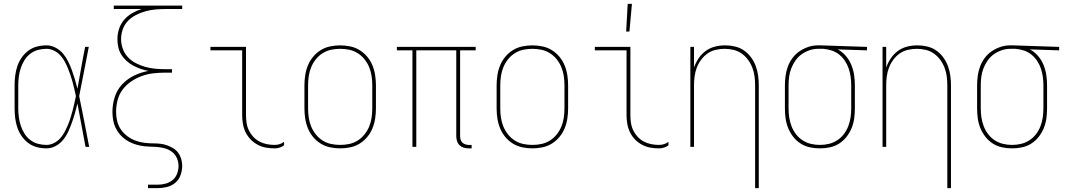

<svg xmlns="http://www.w3.org/2000/svg" viewBox="-20 -764 5540 999"><path d="M222 8Q196 8 171.5 1.5Q147 -5 127 -20Q107 -35 92.5 -56Q78 -77 70 -101Q62 -125 59 -150Q56 -175 56 -200V-320Q56 -345 59 -370Q62 -395 70 -419Q78 -443 92.5 -464Q107 -485 127 -500Q147 -515 171.5 -521.5Q196 -528 222 -528Q246 -528 269 -516Q292 -504 308 -485Q324 -466 335 -443.5Q346 -421 354.5 -397.5Q363 -374 370 -350.5Q377 -327 383 -302Q393 -357 402.5 -411.5Q412 -466 423 -520H442Q429 -456 417 -391.5Q405 -327 392 -264Q406 -198 418.5 -132Q431 -66 444 0H425Q414 -56 404 -112.5Q394 -169 383 -225Q377 -200 370 -175.5Q363 -151 354.5 -127Q346 -103 335.5 -80Q325 -57 309 -37Q293 -17 270 -4.5Q247 8 222 8ZM222 -10Q241 -10 259.5 -19Q278 -28 291.5 -42.5Q305 -57 314.5 -74.5Q324 -92 332 -110.5Q340 -129 346 -148Q352 -167 357 -186Q362 -205 366.5 -224.5Q371 -244 375 -264Q371 -283 366.5 -302Q362 -321 357 -339.5Q352 -358 345.5 -376.5Q339 -395 331.5 -413Q324 -431 314.5 -448Q305 -465 291 -479Q277 -493 259 -501.5Q241 -510 222 -510Q199 -510 177 -504Q155 -498 137 -484Q119 -470 107 -450.5Q95 -431 88 -409.5Q81 -388 78 -365.5Q75 -343 75 -320V-200Q75 -177 78 -154.5Q81 -132 88 -110.5Q95 -89 107 -69.5Q119 -50 137 -36Q155 -22 177 -16Q199 -10 222 -10Z M750 215V197H800Q821 197 841.5 191.5Q862 186 878 173Q894 160 901.5 139.5Q909 119 909 99Q909 78 900 58Q891 38 874 25.5Q857 13 836.5 7.5Q816 2 795 0.5Q774 -1 753 -1.5Q732 -2 711.5 -6Q691 -10 671.5 -17.5Q652 -25 634.5 -37Q617 -49 603.5 -65Q590 -81 581 -100Q572 -119 568.5 -140Q565 -161 565 -182Q565 -221 577 -259Q589 -297 616 -325.5Q643 -354 678.5 -371Q714 -388 752 -395Q731 -399 711 -406Q691 -413 672.5 -423Q654 -433 638 -447.5Q622 -462 611 -480Q600 -498 595.5 -518.5Q591 -539 591 -561Q591 -588 599.5 -614Q608 -640 625.5 -660.5Q643 -681 667 -695Q691 -709 716 -717H572V-735H928V-717H839Q813 -717 787 -714.5Q761 -712 736 -705Q711 -698 687.5 -686Q664 -674 646 -655.5Q628 -637 619 -612Q610 -587 610 -561Q610 -535 619 -510Q628 -485 646 -466Q664 -447 687.5 -435Q711 -423 736 -416Q761 -409 787 -406.5Q813 -404 839 -404H875V-386H839Q808 -386 777.5 -382.5Q747 -379 718 -368.5Q689 -358 663 -340.5Q637 -323 618.5 -298.5Q600 -274 592 -243.5Q584 -213 584 -182Q584 -158 589.5 -134.5Q595 -111 608.5 -91Q622 -71 642 -56Q662 -41 684.5 -32.5Q707 -24 731 -21Q755 -18 779 -18Q797 -18 814.5 -16Q832 -14 849 -8Q866 -2 881.5 7.5Q897 17 907.5 31.5Q918 46 923 63.5Q928 81 928 98Q928 123 919.5 147Q911 171 892 187Q873 203 848.5 209Q824 215 800 215Z M1409 8Q1386 8 1363.5 4Q1341 0 1320.5 -11Q1300 -22 1284 -38.5Q1268 -55 1258 -75.5Q1248 -96 1244 -119Q1240 -142 1240 -165V-502H1075V-520H1260V-165Q1260 -145 1263 -124.5Q1266 -104 1275 -85.5Q1284 -67 1298 -52Q1312 -37 1330 -27.5Q1348 -18 1368.5 -14Q1389 -10 1409 -10Q1422 -10 1435 -14Q1448 -18 1458 -26V-8Q1448 0 1435 4Q1422 8 1409 8Z M1750 8Q1724 8 1697.5 2.5Q1671 -3 1648.5 -17Q1626 -31 1609 -51.5Q1592 -72 1582 -96.5Q1572 -121 1568 -147.5Q1564 -174 1564 -200V-320Q1564 -346 1568 -372.5Q1572 -399 1582 -423.5Q1592 -448 1609 -468.5Q1626 -489 1648.5 -503Q1671 -517 1697.5 -522.5Q1724 -528 1750 -528Q1776 -528 1802.5 -522.5Q1829 -517 1851.5 -503Q1874 -489 1891 -468.5Q1908 -448 1918 -423.5Q1928 -399 1932 -372.5Q1936 -346 1936 -320V-200Q1936 -174 1932 -147.5Q1928 -121 1918 -96.5Q1908 -72 1891 -51.5Q1874 -31 1851.5 -17Q1829 -3 1802.5 2.5Q1776 8 1750 8ZM1750 -10Q1774 -10 1797.5 -15Q1821 -20 1841.5 -33Q1862 -46 1877 -65Q1892 -84 1901 -106Q1910 -128 1913.5 -152Q1917 -176 1917 -200V-320Q1917 -344 1913.5 -368Q1910 -392 1901 -414Q1892 -436 1877 -455Q1862 -474 1841.5 -487Q1821 -500 1797.5 -505Q1774 -510 1750 -510Q1726 -510 1702.5 -505Q1679 -500 1658.5 -487Q1638 -474 1623 -455Q1608 -436 1599 -414Q1590 -392 1586.5 -368Q1583 -344 1583 -320V-200Q1583 -176 1586.5 -152Q1590 -128 1599 -106Q1608 -84 1623 -65Q1638 -46 1658.5 -33Q1679 -20 1702.5 -15Q1726 -10 1750 -10Z M2434 8H2419Q2406 8 2393.5 4.5Q2381 1 2371.5 -8Q2362 -17 2358 -30Q2354 -43 2354 -56V-502H2146V0H2126V-502H2045V-520H2455V-502H2374V-56Q2374 -47 2376.5 -38Q2379 -29 2385.5 -22.5Q2392 -16 2401 -13Q2410 -10 2419 -10H2434Z M2750 8Q2724 8 2697.5 2.5Q2671 -3 2648.5 -17Q2626 -31 2609 -51.5Q2592 -72 2582 -96.5Q2572 -121 2568 -147.5Q2564 -174 2564 -200V-320Q2564 -346 2568 -372.5Q2572 -399 2582 -423.5Q2592 -448 2609 -468.5Q2626 -489 2648.5 -503Q2671 -517 2697.5 -522.5Q2724 -528 2750 -528Q2776 -528 2802.5 -522.5Q2829 -517 2851.5 -503Q2874 -489 2891 -468.5Q2908 -448 2918 -423.5Q2928 -399 2932 -372.5Q2936 -346 2936 -320V-200Q2936 -174 2932 -147.5Q2928 -121 2918 -96.5Q2908 -72 2891 -51.5Q2874 -31 2851.5 -17Q2829 -3 2802.5 2.5Q2776 8 2750 8ZM2750 -10Q2774 -10 2797.5 -15Q2821 -20 2841.5 -33Q2862 -46 2877 -65Q2892 -84 2901 -106Q2910 -128 2913.5 -152Q2917 -176 2917 -200V-320Q2917 -344 2913.5 -368Q2910 -392 2901 -414Q2892 -436 2877 -455Q2862 -474 2841.5 -487Q2821 -500 2797.5 -505Q2774 -510 2750 -510Q2726 -510 2702.5 -505Q2679 -500 2658.5 -487Q2638 -474 2623 -455Q2608 -436 2599 -414Q2590 -392 2586.5 -368Q2583 -344 2583 -320V-200Q2583 -176 2586.5 -152Q2590 -128 2599 -106Q2608 -84 2623 -65Q2638 -46 2658.5 -33Q2679 -20 2702.5 -15Q2726 -10 2750 -10Z M3409 8Q3386 8 3363.5 4Q3341 0 3320.5 -11Q3300 -22 3284 -38.5Q3268 -55 3258 -75.5Q3248 -96 3244 -119Q3240 -142 3240 -165V-502H3075V-520H3260V-165Q3260 -145 3263 -124.5Q3266 -104 3275 -85.5Q3284 -67 3298 -52Q3312 -37 3330 -27.5Q3348 -18 3368.5 -14Q3389 -10 3409 -10Q3422 -10 3435 -14Q3448 -18 3458 -26V-8Q3448 0 3435 4Q3422 8 3409 8ZM3238 -600 3246 -744H3268L3255 -600Z M3909 215V-320Q3909 -343 3906 -366.5Q3903 -390 3894.5 -412Q3886 -434 3872 -453Q3858 -472 3839 -485.5Q3820 -499 3796.5 -504.5Q3773 -510 3750 -510Q3727 -510 3703.5 -504.5Q3680 -499 3661 -485.5Q3642 -472 3628 -453Q3614 -434 3605.5 -412Q3597 -390 3594 -366.5Q3591 -343 3591 -320V0H3572V-520H3591V-413Q3600 -438 3615 -460.5Q3630 -483 3652 -499Q3674 -515 3700 -521.5Q3726 -528 3753 -528Q3779 -528 3804.5 -522Q3830 -516 3851 -501.5Q3872 -487 3887.5 -466Q3903 -445 3912 -421Q3921 -397 3924.5 -371.5Q3928 -346 3928 -320V215Z M4246 8Q4220 8 4194 2.5Q4168 -3 4146 -17Q4124 -31 4107.5 -52Q4091 -73 4081 -97.5Q4071 -122 4067.5 -148Q4064 -174 4064 -200V-320Q4064 -345 4067.5 -370.5Q4071 -396 4080 -419.5Q4089 -443 4104.5 -463.5Q4120 -484 4141 -498Q4162 -512 4186 -520Q4210 -528 4236 -528H4250L4491 -520V-502L4339 -507Q4363 -494 4381 -473Q4399 -452 4409.5 -426.5Q4420 -401 4424 -374Q4428 -347 4428 -320V-200Q4428 -174 4424.5 -148Q4421 -122 4411 -97.5Q4401 -73 4384.5 -52Q4368 -31 4346 -17Q4324 -3 4298 2.5Q4272 8 4246 8ZM4246 -10Q4270 -10 4293 -15.5Q4316 -21 4336 -34Q4356 -47 4370.5 -66Q4385 -85 4393.5 -107Q4402 -129 4405.5 -152.5Q4409 -176 4409 -200V-320Q4409 -342 4406 -364Q4403 -386 4396 -407Q4389 -428 4376.5 -447Q4364 -466 4346.5 -480Q4329 -494 4308 -501Q4287 -508 4264 -510H4237Q4214 -510 4192 -502.5Q4170 -495 4151.5 -482Q4133 -469 4119.5 -450Q4106 -431 4097.5 -409.5Q4089 -388 4086 -365.5Q4083 -343 4083 -320V-200Q4083 -176 4086.5 -152.5Q4090 -129 4098.5 -107Q4107 -85 4121.5 -66Q4136 -47 4156 -34Q4176 -21 4199 -15.5Q4222 -10 4246 -10Z M4909 215V-320Q4909 -343 4906 -366.5Q4903 -390 4894.5 -412Q4886 -434 4872 -453Q4858 -472 4839 -485.5Q4820 -499 4796.5 -504.5Q4773 -510 4750 -510Q4727 -510 4703.5 -504.5Q4680 -499 4661 -485.5Q4642 -472 4628 -453Q4614 -434 4605.5 -412Q4597 -390 4594 -366.5Q4591 -343 4591 -320V0H4572V-520H4591V-413Q4600 -438 4615 -460.5Q4630 -483 4652 -499Q4674 -515 4700 -521.5Q4726 -528 4753 -528Q4779 -528 4804.5 -522Q4830 -516 4851 -501.5Q4872 -487 4887.5 -466Q4903 -445 4912 -421Q4921 -397 4924.5 -371.5Q4928 -346 4928 -320V215Z M5246 8Q5220 8 5194 2.5Q5168 -3 5146 -17Q5124 -31 5107.5 -52Q5091 -73 5081 -97.5Q5071 -122 5067.5 -148Q5064 -174 5064 -200V-320Q5064 -345 5067.5 -370.5Q5071 -396 5080 -419.5Q5089 -443 5104.5 -463.5Q5120 -484 5141 -498Q5162 -512 5186 -520Q5210 -528 5236 -528H5250L5491 -520V-502L5339 -507Q5363 -494 5381 -473Q5399 -452 5409.5 -426.5Q5420 -401 5424 -374Q5428 -347 5428 -320V-200Q5428 -174 5424.5 -148Q5421 -122 5411 -97.5Q5401 -73 5384.5 -52Q5368 -31 5346 -17Q5324 -3 5298 2.5Q5272 8 5246 8ZM5246 -10Q5270 -10 5293 -15.5Q5316 -21 5336 -34Q5356 -47 5370.5 -66Q5385 -85 5393.5 -107Q5402 -129 5405.5 -152.5Q5409 -176 5409 -200V-320Q5409 -342 5406 -364Q5403 -386 5396 -407Q5389 -428 5376.5 -447Q5364 -466 5346.5 -480Q5329 -494 5308 -501Q5287 -508 5264 -510H5237Q5214 -510 5192 -502.5Q5170 -495 5151.5 -482Q5133 -469 5119.5 -450Q5106 -431 5097.5 -409.5Q5089 -388 5086 -365.5Q5083 -343 5083 -320V-200Q5083 -176 5086.5 -152.5Q5090 -129 5098.5 -107Q5107 -85 5121.5 -66Q5136 -47 5156 -34Q5176 -21 5199 -15.5Q5222 -10 5246 -10Z"/></svg>

Font: Iosevka Thin
Style: Regular
Weight: 100
Monospace: yes
Designer: Belleve Invis
Foundry: Belleve Invis
Version: Version 32.5.0; ttfautohint (v1.8.4)